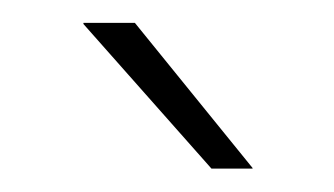

<svg xmlns="http://www.w3.org/2000/svg" viewBox="-20 -701 292 168"><path d="M98 -681 201 -554V-553.5H165L53 -680V-681Z"/></svg>

Font: Anek Bangla
Style: Extra-light
Weight: 200
Designer: Sulekha Rajkumar (Bangla), Yesha Goshar (Latin)
Foundry: Ek Type
Version: Version 1.002;March 21, 2022;FontCreator 13.0.0.2683 64-bit